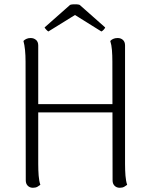

<svg xmlns="http://www.w3.org/2000/svg" viewBox="-20 -879 712 909"><path d="M161 -103Q161 -73 163 -47.5Q165 -22 171 -4Q166 0 157.5 5Q149 10 136 10Q121 10 111.5 0.5Q102 -9 102 -25L101 -587Q101 -617 98.5 -642Q96 -667 91 -685Q95 -690 104 -694.5Q113 -699 125 -699Q140 -699 150.5 -690Q161 -681 161 -664ZM572 -103Q572 -73 574 -47.5Q576 -22 582 -4Q577 0 568.5 5Q560 10 547 10Q532 10 522.5 0.5Q513 -9 513 -25L512 -587Q512 -617 510 -642Q508 -667 502 -685Q506 -690 515 -694.5Q524 -699 537 -699Q552 -699 562 -690Q572 -681 572 -664ZM140 -386H535V-347H140ZM357 -856 478 -749Q477 -745 471 -738.5Q465 -732 460 -730L335 -808L209 -730Q205 -732 199 -738.5Q193 -745 191 -749L312 -856Q318 -858 326.5 -858.5Q335 -859 343 -858.5Q351 -858 357 -856Z"/></svg>

Font: Arima Light
Style: Regular
Weight: 300
Designer: Joana Correia and Natanael Gama
Foundry: NDISCOVER
Version: Version 1.101;gftools[0.9.23]